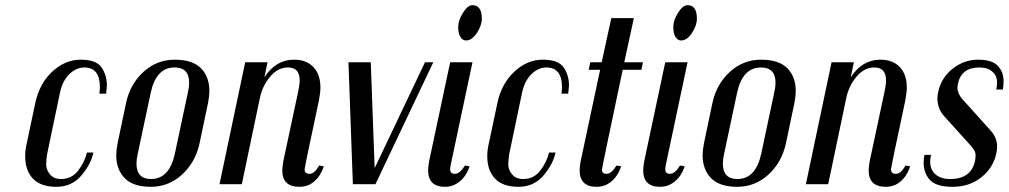

<svg xmlns="http://www.w3.org/2000/svg" viewBox="-20 -710 3888 740"><path d="M363 -349 365 -369V-374Q365 -450 305 -450Q274 -450 247.5 -424.5Q221 -399 211 -352L162 -118Q158 -96 158 -75.5Q158 -55 173 -37.5Q188 -20 215 -20Q257 -20 282 -53.5Q307 -87 315 -122H340Q331 -78 294 -34Q257 10 197 10Q137 10 107 -21.5Q77 -53 77 -108Q77 -132 83 -157L116 -313Q132 -388 181.5 -434Q231 -480 291 -480Q351 -480 371.5 -450Q392 -420 392 -380L389 -349Z M787 -359Q787 -341 782 -314L749 -157Q733 -84 681.5 -37Q630 10 561.5 10Q493 10 460.5 -23.5Q428 -57 428 -112Q428 -130 433 -157L466 -314Q482 -387 533.5 -433.5Q585 -480 653.5 -480Q722 -480 754.5 -447Q787 -414 787 -359ZM709 -391Q709 -450 653 -450Q582 -450 561 -353L511 -118Q506 -96 506 -80Q506 -20 562 -20Q633 -20 654 -118L704 -353Q709 -375 709 -391Z M1154 -57Q1154 -40 1173 -40Q1192 -40 1210 -72L1228 -69Q1211 -18 1172 2Q1154 10 1134 10Q1068 10 1068 -53Q1068 -65 1072 -89L1129 -356Q1135 -383 1135 -400Q1135 -450 1090 -450Q1051 -450 1021.5 -415Q992 -380 982 -334L912 0H826L925 -470H1011L999 -412Q1043 -480 1113 -480Q1161 -480 1188 -451.5Q1215 -423 1215 -372Q1215 -354 1209 -322Q1154 -65 1154 -57Z M1650 -470 1427 0H1340L1323 -470H1409L1424 -62L1618 -470Z M1776 -554Q1763 -554 1754.5 -567.5Q1746 -581 1746 -606.5Q1746 -632 1764.5 -661Q1783 -690 1801 -690Q1819 -690 1828 -677Q1837 -664 1837 -638Q1837 -612 1818 -583Q1799 -554 1776 -554ZM1715 -57Q1715 -40 1733.5 -40Q1752 -40 1772 -72L1790 -69Q1773 -18 1732 2Q1715 10 1695 10Q1630 10 1630 -54Q1630 -67 1634 -89L1715 -470H1801L1717 -74Q1715 -64 1715 -57Z M2144 -349 2146 -369V-374Q2146 -450 2086 -450Q2055 -450 2028.5 -424.5Q2002 -399 1992 -352L1943 -118Q1939 -96 1939 -75.5Q1939 -55 1954 -37.5Q1969 -20 1996 -20Q2038 -20 2063 -53.5Q2088 -87 2096 -122H2121Q2112 -78 2075 -34Q2038 10 1978 10Q1918 10 1888 -21.5Q1858 -53 1858 -108Q1858 -132 1864 -157L1897 -313Q1913 -388 1962.5 -434Q2012 -480 2072 -480Q2132 -480 2152.5 -450Q2173 -420 2173 -380L2170 -349Z M2356 -72 2374 -69Q2357 -18 2317 2Q2299 10 2279 10Q2214 10 2214 -54Q2214 -67 2218 -89L2293 -441H2249L2255 -470H2299L2336 -640H2423L2386 -470H2458L2452 -441H2380Q2300 -63 2300 -56Q2300 -40 2318 -40Q2336 -40 2356 -72Z M2605 -554Q2592 -554 2583.5 -567.5Q2575 -581 2575 -606.5Q2575 -632 2593.5 -661Q2612 -690 2630 -690Q2648 -690 2657 -677Q2666 -664 2666 -638Q2666 -612 2647 -583Q2628 -554 2605 -554ZM2544 -57Q2544 -40 2562.5 -40Q2581 -40 2601 -72L2619 -69Q2602 -18 2561 2Q2544 10 2524 10Q2459 10 2459 -54Q2459 -67 2463 -89L2544 -470H2630L2546 -74Q2544 -64 2544 -57Z M3047 -359Q3047 -341 3042 -314L3009 -157Q2993 -84 2941.5 -37Q2890 10 2821.5 10Q2753 10 2720.5 -23.5Q2688 -57 2688 -112Q2688 -130 2693 -157L2726 -314Q2742 -387 2793.5 -433.5Q2845 -480 2913.5 -480Q2982 -480 3014.5 -447Q3047 -414 3047 -359ZM2969 -391Q2969 -450 2913 -450Q2842 -450 2821 -353L2771 -118Q2766 -96 2766 -80Q2766 -20 2822 -20Q2893 -20 2914 -118L2964 -353Q2969 -375 2969 -391Z M3414 -57Q3414 -40 3433 -40Q3452 -40 3470 -72L3488 -69Q3471 -18 3432 2Q3414 10 3394 10Q3328 10 3328 -53Q3328 -65 3332 -89L3389 -356Q3395 -383 3395 -400Q3395 -450 3350 -450Q3311 -450 3281.5 -415Q3252 -380 3242 -334L3172 0H3086L3185 -470H3271L3259 -412Q3303 -480 3373 -480Q3421 -480 3448 -451.5Q3475 -423 3475 -372Q3475 -354 3469 -322Q3414 -65 3414 -57Z M3540 -82Q3540 -100 3543 -113H3568Q3565 -94 3565 -87Q3565 -56 3585.5 -38Q3606 -20 3642 -20Q3723 -20 3738 -90Q3740 -102 3740 -114.5Q3740 -127 3723 -147L3620 -261Q3593 -290 3593 -331Q3593 -342 3596 -356Q3608 -411 3652 -445.5Q3696 -480 3749.5 -480Q3803 -480 3825.5 -456.5Q3848 -433 3848 -396Q3848 -380 3845 -365H3820Q3823 -386 3823 -391Q3823 -418 3804.5 -434Q3786 -450 3755 -450Q3685 -450 3672 -387Q3670 -377 3670 -373Q3670 -350 3689 -328L3798 -207Q3823 -179 3823 -146Q3823 -134 3820 -119Q3808 -63 3762 -26.5Q3716 10 3652 10Q3588 10 3564 -16.5Q3540 -43 3540 -82Z"/></svg>

Font: Trochut
Style: Italic
Weight: 400
Italic angle: -12°
Designer: Andreu Balius
Foundry: Andreu Balius
Version: Version 1.001